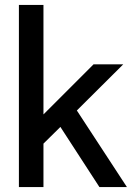

<svg xmlns="http://www.w3.org/2000/svg" viewBox="-20 -762 542 782"><path d="M385 0 226 -245 157 -177V0H57V-742H157V-296L361 -500H482L293 -312L497 0Z"/></svg>

Font: Sarabun Medium
Style: Regular
Weight: 500
Designer: Suppakit Chalermlarp | Katatrad Co.,Ltd.
Foundry: Cadson Demak Co.,Ltd.
Version: Version 1.000; ttfautohint (v1.6)